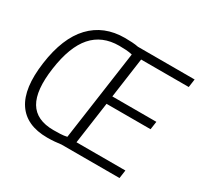

<svg xmlns="http://www.w3.org/2000/svg" viewBox="-156 -948 1208 1156"><g transform="rotate(30 448.0 -370.0)"><path d="M296 7Q151 7 88 -87.5Q25 -182 51 -369Q77 -557 167 -652Q257 -747 402 -747Q427 -747 452 -745.5Q477 -744 496 -740H890L882 -683H551L512 -404H818L810 -348H504L463 -57H803L795 0H392Q372 3 346 5Q320 7 296 7ZM306 -51Q329 -51 353.5 -52Q378 -53 399 -58L487 -681Q467 -686 443 -687.5Q419 -689 396 -689Q278 -689 209 -610.5Q140 -532 117 -369Q94 -207 140.5 -129Q187 -51 306 -51Z"/></g></svg>

Font: Plata Sans Light
Style: Italic
Weight: 300
Italic angle: -8°
Designer: Pablo Impallari, Andres Torresi, & Cristiano Sobral
Foundry: Pablo Impallari, Andres Torresi, & Cristiano Sobral
Version: Version 1.00;December 28, 2019;FontCreator 12.0.0.2547 64-bi